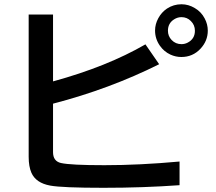

<svg xmlns="http://www.w3.org/2000/svg" viewBox="-20 -872 1010 896"><path d="M113.8 -804.2H227.5V-492.2Q479 -561 658.7 -665L722.7 -572.3Q492.2 -457 227.5 -388.2V-162.1Q227.5 -119.6 264.6 -111.3Q309.6 -101.1 467.3 -101.1Q630.9 -101.1 817.9 -118.2V-7.8Q647.9 4.4 463.4 4.4Q270.5 4.4 214.4 -5.9Q147.5 -18.1 126.5 -65.9Q113.8 -95.2 113.8 -140.1ZM827.1 -852.1Q859.9 -852.1 889.6 -834Q918.9 -816.9 935.1 -786.1Q949.7 -758.8 949.7 -729Q949.7 -681.2 915.5 -644.5Q879.4 -606 826.2 -606Q799.8 -606 775.4 -617.2Q745.1 -631.3 726.1 -658.7Q703.6 -690.9 703.6 -729.5Q703.6 -759.3 718.8 -787.1Q733.9 -814.9 759.3 -832Q790 -852.1 827.1 -852.1ZM826.7 -792Q808.6 -792 792.5 -781.7Q763.7 -763.7 763.7 -728.5Q763.7 -703.6 780.8 -685.5Q799.3 -666 826.7 -666Q842.3 -666 855.5 -672.9Q889.6 -690.4 889.6 -728.5Q889.6 -755.4 870.6 -773.9Q853 -792 826.7 -792Z"/></svg>

Font: FORM UDPGothic
Style: Bold
Weight: 700
Foundry: Pronama LLC
Version: Version 1.051